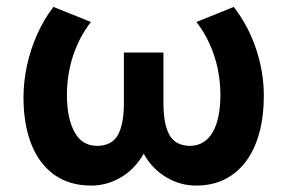

<svg xmlns="http://www.w3.org/2000/svg" viewBox="-20 -534 850 568"><path d="M250 15Q185 15 140.2 -17.2Q95.5 -49.5 72.5 -108Q49.5 -166.5 49.5 -245.5Q49.5 -292.5 59.8 -340Q70 -387.5 89.8 -432Q109.5 -476.5 138 -513.5L249 -469Q231.5 -446.5 218.2 -421.2Q205 -396 196 -368.5Q187 -341 182.5 -312Q178 -283 178 -253Q178 -185.5 200 -144.2Q222 -103 266.5 -102.5Q310.5 -102.5 328.5 -134.2Q346.5 -166 346.5 -229.5V-378.5H463.5V-229.5Q463.5 -166 481.5 -134.2Q499.5 -102.5 543.5 -102.5Q565.5 -103 582.2 -113.8Q599 -124.5 610 -144.2Q621 -164 626.5 -191.5Q632 -219 632 -253Q632 -293 624 -331Q616 -369 600.2 -404Q584.5 -439 561 -469L671.5 -513.5Q714.5 -458 737.5 -389.5Q760.5 -321 760.5 -250.5Q760.5 -191 747.5 -142.2Q734.5 -93.5 708.8 -58.2Q683 -23 645.8 -4Q608.5 15 560 15Q513 15 471.5 -9.8Q430 -34.5 405 -79.5Q380 -34.5 338.5 -9.8Q297 15 250 15Z"/></svg>

Font: Geologica EX Med
Style: Regular
Weight: 500
Designer: Sindre Bremnes, Frode Helland
Foundry: Monokrom Skriftforlag AS
Version: Version 1.010;gftools[0.9.28]